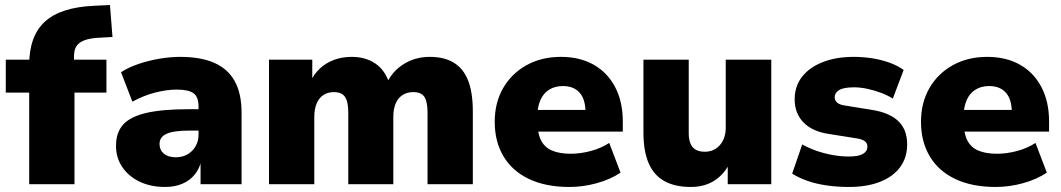

<svg xmlns="http://www.w3.org/2000/svg" viewBox="-20 -732 4218 763"><path d="M96 0V-364H3V-495H148L96 -446V-474Q96 -589 158.5 -646Q221 -703 353 -709L417 -712L427 -585L372 -582Q336 -580 314.5 -571.5Q293 -563 283.5 -548Q274 -533 274 -508V-480L254 -495H403V-364H276V0Z M636 11Q579 11 535 -10Q491 -31 466 -68Q441 -105 441 -152Q441 -206 470 -237.5Q499 -269 562.5 -283.5Q626 -298 730 -298H787V-213H732Q702 -213 679.5 -210Q657 -207 642.5 -200.5Q628 -194 621 -184Q614 -174 614 -160Q614 -136 631 -121.5Q648 -107 679 -107Q704 -107 724 -118Q744 -129 756.5 -149.5Q769 -170 769 -197V-309Q769 -347 749 -361.5Q729 -376 682 -376Q644 -376 598 -364.5Q552 -353 506 -328L461 -445Q490 -464 529.5 -477.5Q569 -491 612.5 -498.5Q656 -506 696 -506Q777 -506 831 -482.5Q885 -459 912.5 -410Q940 -361 940 -284V0H777V-94H780Q773 -62 754 -38.5Q735 -15 705 -2Q675 11 636 11Z M1049 0V-495H1221V-406H1213Q1227 -437 1251 -459.5Q1275 -482 1307 -494Q1339 -506 1378 -506Q1432 -506 1471 -480Q1510 -454 1527 -401H1517Q1539 -449 1584.5 -477.5Q1630 -506 1688 -506Q1746 -506 1784 -482.5Q1822 -459 1840.5 -411.5Q1859 -364 1859 -289V0H1679V-285Q1679 -328 1666.5 -347Q1654 -366 1622 -366Q1598 -366 1580 -354.5Q1562 -343 1552.5 -321Q1543 -299 1543 -267V0H1364V-285Q1364 -328 1351 -347Q1338 -366 1307 -366Q1282 -366 1264.5 -354Q1247 -342 1238 -320Q1229 -298 1229 -267V0Z M2243 11Q2149 11 2082.5 -20.5Q2016 -52 1981 -110.5Q1946 -169 1946 -248Q1946 -324 1979.5 -382Q2013 -440 2072.5 -473Q2132 -506 2209 -506Q2284 -506 2339 -475Q2394 -444 2424.5 -386Q2455 -328 2455 -249V-209H2096V-295H2322L2307 -283Q2307 -337 2283.5 -363.5Q2260 -390 2217 -390Q2185 -390 2162 -375.5Q2139 -361 2127 -333Q2115 -305 2115 -264V-253Q2115 -206 2129 -176.5Q2143 -147 2173 -134Q2203 -121 2248 -121Q2287 -121 2328 -132Q2369 -143 2401 -164L2446 -46Q2406 -19 2351.5 -4Q2297 11 2243 11Z M2725 11Q2662 11 2620 -12.5Q2578 -36 2557.5 -84Q2537 -132 2537 -205V-495H2717V-202Q2717 -178 2724 -161.5Q2731 -145 2745 -137Q2759 -129 2781 -129Q2805 -129 2823.5 -140.5Q2842 -152 2853 -173.5Q2864 -195 2864 -223V-495H3045V0H2872V-92H2884Q2861 -42 2821 -15.5Q2781 11 2725 11Z M3354 11Q3308 11 3266 5Q3224 -1 3189.5 -13Q3155 -25 3128 -42L3168 -158Q3193 -144 3224 -133Q3255 -122 3288.5 -116Q3322 -110 3353 -110Q3392 -110 3409.5 -120.5Q3427 -131 3427 -149Q3427 -164 3416 -171.5Q3405 -179 3385 -182L3272 -200Q3207 -210 3172.5 -246Q3138 -282 3138 -337Q3138 -389 3167 -426.5Q3196 -464 3249 -485Q3302 -506 3373 -506Q3409 -506 3445 -500.5Q3481 -495 3513.5 -483.5Q3546 -472 3571 -454L3528 -340Q3508 -353 3481.5 -363Q3455 -373 3427 -379Q3399 -385 3375 -385Q3332 -385 3314.5 -374Q3297 -363 3297 -346Q3297 -333 3306.5 -324.5Q3316 -316 3336 -313L3447 -295Q3515 -284 3550 -250.5Q3585 -217 3585 -158Q3585 -105 3556.5 -67Q3528 -29 3476 -9Q3424 11 3354 11Z M3937 11Q3843 11 3776.5 -20.5Q3710 -52 3675 -110.5Q3640 -169 3640 -248Q3640 -324 3673.5 -382Q3707 -440 3766.5 -473Q3826 -506 3903 -506Q3978 -506 4033 -475Q4088 -444 4118.5 -386Q4149 -328 4149 -249V-209H3790V-295H4016L4001 -283Q4001 -337 3977.5 -363.5Q3954 -390 3911 -390Q3879 -390 3856 -375.5Q3833 -361 3821 -333Q3809 -305 3809 -264V-253Q3809 -206 3823 -176.5Q3837 -147 3867 -134Q3897 -121 3942 -121Q3981 -121 4022 -132Q4063 -143 4095 -164L4140 -46Q4100 -19 4045.5 -4Q3991 11 3937 11Z"/></svg>

Font: Nunito Sans 11pt Black
Style: Regular
Weight: 900
Version: Version 3.101;gftools[0.9.27]